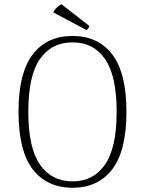

<svg xmlns="http://www.w3.org/2000/svg" viewBox="-20 -870 681 902"><path d="M321 12Q200 12 133.5 -75Q67 -162 67 -345Q67 -527 133.5 -614Q200 -701 321 -701Q441 -701 507.5 -614Q574 -527 574 -345Q574 -162 507.5 -75Q441 12 321 12ZM321 -18Q419 -18 473.5 -97Q528 -176 528 -345Q528 -514 473.5 -592.5Q419 -671 321 -671Q222 -671 167.5 -592.5Q113 -514 113 -345Q113 -176 167.5 -97Q222 -18 321 -18ZM230 -812Q234 -820 240.5 -827.5Q247 -835 254 -840.5Q261 -846 269 -850L400 -748Q399 -744 395 -737.5Q391 -731 386 -729Z"/></svg>

Font: Arima Thin ExtraLight
Style: Regular
Weight: 250
Version: Version 1.100